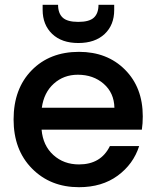

<svg xmlns="http://www.w3.org/2000/svg" viewBox="-20 -778 657 807"><path d="M307.1 -463.9Q248 -463.9 206.3 -426.5Q164.6 -389.2 155.8 -325.2H460.9Q459.5 -387.7 415.8 -425.8Q372.1 -463.9 307.1 -463.9ZM564.9 -164.1Q540.5 -87.9 474.6 -39.6Q408.7 8.8 312 8.8Q191.9 8.8 114.5 -69.6Q37.1 -147.9 37.1 -275.9Q37.1 -404.8 113 -482.4Q189 -560.1 312 -560.1Q430.7 -560.1 505.4 -485.1Q580.1 -410.2 580.1 -289.1Q580.1 -258.3 576.2 -232.9H154.8Q160.6 -166 204.3 -126.5Q248 -86.9 312 -86.9Q404.3 -86.9 441.9 -164.1ZM460 -735.8Q460 -672.9 419.7 -635Q379.4 -597.2 309.1 -597.2Q239.3 -597.2 199.2 -635.5Q159.2 -673.8 159.2 -736.8V-757.8H224.1Q224.1 -722.2 243.4 -704.1Q262.7 -686 309.1 -686Q355.5 -686 374.8 -704.1Q394 -722.2 394 -757.8H460Z"/></svg>

Font: SVN-Poppins Medium
Style: Regular
Weight: 500
Designer: Ninad Kale (Devanagari), Jonny Pinhorn (Latin)
Foundry: Indian Type Foundry
Version: Version 3.002 2017